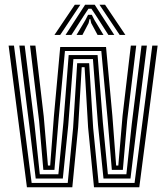

<svg xmlns="http://www.w3.org/2000/svg" viewBox="-20 -793 704 813"><path d="M94 0 16.5 -600H39.2L114 -18.5H266.8L289.5 -251L306.8 -525.5H357.5L374.5 -251.2L397.5 -18.5H549.8L624.8 -600H647.5L569.8 0H378L353 -253.8L338.2 -508.5H326L311 -254.5L286.2 0ZM131.2 -37 104.8 -256.2 61.8 -600H84.5L126 -267.8L148.5 -55.2H227.2L248.5 -274L270.8 -559.8H393.2L415.5 -275L436.8 -55.2H515.2L538 -268.5L579.2 -600H602L559.2 -257.8L532.5 -37H418.2L395 -264L373.5 -542.8H290.8L269 -262.8L246 -37ZM163.5 -73.8 145.5 -281.5 107.2 -600H130L165.2 -300.2L183 -92.2H192.5L208.2 -300.2L235 -594H429L455.8 -303L471.8 -92.2H481L499 -303L534 -600H556.8L518.5 -283L500.2 -73.8H453.5L435.8 -287.2L409 -577H255L228 -285.5L210.5 -73.8ZM210.5 -645 296.8 -773H320.2L234.8 -645ZM257.5 -645 340.5 -773H381L464 -645H439L386.8 -726.5L367 -756H354.5L334.8 -726.2L282.5 -645ZM486.8 -645 401.2 -773H424.8L511 -645ZM304 -645 341.5 -707.8 352.8 -730.2H368.8L380.2 -707.8L418.2 -645H393.2L366.2 -695.2L362.5 -712H359L355.2 -695.2L329 -645Z"/></svg>

Font: Big Shoulders Inline Text
Style: Bold
Weight: 700
Designer: Patric King
Foundry: XO Type Co
Version: Version 1.000